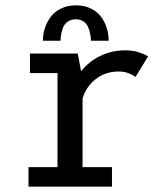

<svg xmlns="http://www.w3.org/2000/svg" viewBox="-20 -701 610 721"><path d="M141 -548Q141 -572 148.5 -595Q156 -618 170.2 -637.5Q184.5 -657 209.2 -669Q234 -681 265.5 -681Q297 -681 321.2 -669Q345.5 -657 359.8 -637.5Q374 -618 381 -595.2Q388 -572.5 388 -548H321.5Q321.5 -558.5 319.5 -570Q317.5 -581.5 312.2 -596Q307 -610.5 294.8 -619.5Q282.5 -628.5 264.5 -628.5Q246.5 -628.5 234 -619.5Q221.5 -610.5 216.2 -596Q211 -581.5 209.2 -570.2Q207.5 -559 207.5 -548ZM290 -73.5H400.5V0H87V-73.5H196V-426.5H92.5V-500H272L284.5 -433.5Q313.5 -470 356.8 -491Q400 -512 450 -512Q479.5 -512 503.2 -504Q527 -496 536 -489L488.5 -411.5Q481.5 -418.5 464.2 -425.5Q447 -432.5 425 -432.5Q376 -432.5 339.5 -404Q303 -375.5 290 -330.5Z"/></svg>

Font: League Mono Narrow
Style: Regular
Weight: 400
Width: 3
Designer: Tyler Finck
Foundry: The League of Moveable Type / Tyler Finck
Version: Version 2.210